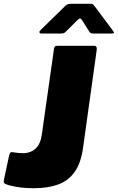

<svg xmlns="http://www.w3.org/2000/svg" viewBox="-27 -984 622 1014"><path d="M412 -206Q401 -124 368 -77Q335 -30 281 -10Q227 10 151 10Q117 10 85.5 6.5Q54 3 23 -5Q4 -10 -2.5 -15Q-9 -20 -7 -31L21 -162Q23 -173 27.5 -177.5Q32 -182 40 -180Q55 -178 68 -176.5Q81 -175 94 -175Q134 -175 160.5 -199Q187 -223 194 -274L258 -725Q260 -736 263.5 -739Q267 -742 276 -742H471Q488 -742 483 -715L412 -206ZM442 -821 408 -875Q401 -886 396 -886.5Q391 -887 380 -876L322 -818Q315 -811 309.5 -809Q304 -807 294 -807H191Q182 -807 181.5 -813.5Q181 -820 187 -825L318 -953Q326 -961 334 -962.5Q342 -964 356 -964H451Q462 -964 467 -958Q472 -952 476 -947L570 -821Q577 -811 574 -809Q571 -807 560 -807H464Q455 -807 450.5 -810.5Q446 -814 442 -821Z"/></svg>

Font: Libre Franklin Black
Style: Italic
Weight: 900
Italic angle: -8°
Designer: Pablo Impallari, Rodrigo Fuenzalida, Nhung Nguyen
Foundry: Impallari Type
Version: Version 3.000